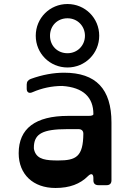

<svg xmlns="http://www.w3.org/2000/svg" viewBox="-20 -922 648 956"><path d="M316 -586C404 -586 474 -656 474 -744C474 -832 404 -902 316 -902C228 -902 158 -832 158 -744C158 -656 228 -586 316 -586ZM316 -831C366 -831 403 -792 403 -744C403 -696 366 -657 316 -657C266 -657 229 -694 229 -744C229 -794 266 -831 316 -831ZM299 -560C247 -560 191 -550 133 -529C120 -524 113 -515 113 -501V-480C113 -462 125 -455 142 -463C188 -483 238 -494 290 -494C395 -487 445 -437 445 -354C445 -348 437 -345 421 -345H319C156 -345 73 -282 73 -159C73 -54 145 14 256 14C327 14 379 -6 418 -45C434 -61 445 -57 445 -35V-24C445 -8 454 0 470 0H511C527 0 535 -9 535 -24V-312C535 -479 458 -560 299 -560ZM270 -123C211 -123 167 -127 152 -169C148 -180 148 -188 149 -198C154 -255 192 -279 314 -279H371C386 -279 395 -271 395 -256C394 -142 359 -123 270 -123Z"/></svg>

Font: OpenDyslexic3
Style: Regular
Weight: 400
Designer: Abelardo Gonzalez
Version: Version 3.001;PS 003.001;hotconv 1.0.88;makeotf.lib2.5.64775